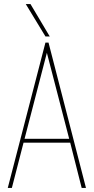

<svg xmlns="http://www.w3.org/2000/svg" viewBox="-20 -918 458 938"><path d="M18 0 202 -710H217L400 0H379L323 -221H95L38 0ZM100 -240H318L209 -660ZM202 -740 106 -898H129L223 -740Z"/></svg>

Font: Georama SemiCondensed Thin
Style: Regular
Weight: 100
Width: 4
Designer: Jean-Baptiste Levee
Foundry: Production Type
Version: Version 1.000